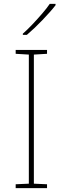

<svg xmlns="http://www.w3.org/2000/svg" viewBox="-20 -972 323 992"><path d="M223 0H61V-20L129 -23V-690L61 -694V-714H223V-694L155 -690V-23L223 -20ZM267 -945Q254 -928 236.5 -908.5Q219 -889 199.5 -868.5Q180 -848 159.5 -828.5Q139 -809 119 -792H98V-798Q121 -818 147.5 -846Q174 -874 198.5 -902.5Q223 -931 237 -952H267Z"/></svg>

Font: Noto Sans Armenian Thin
Style: Regular
Weight: 250
Version: Version 2.007